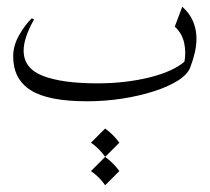

<svg xmlns="http://www.w3.org/2000/svg" viewBox="-20 -296 628 575"><path d="M82 -237.8Q50.8 -182.6 50.8 -144.5Q50.8 -91.3 108.4 -68.8Q166 -46.4 272 -46.4Q355 -46.4 427 -64Q499 -81.5 535.6 -113.8L531.2 -105.5Q538.1 -137.2 531.7 -166.7Q525.4 -196.3 503.4 -216.3L525.9 -275.9Q548.3 -255.9 558.3 -231.7Q568.4 -207.5 568.4 -180.2Q568.4 -160.6 563.5 -138.9Q558.6 -117.2 549.8 -94.2Q542 -73.2 513.2 -54.9Q484.4 -36.6 441.2 -22.7Q397.9 -8.8 346.2 -0.7Q294.4 7.3 240.7 7.3Q124 7.3 71.8 -25.9Q19.5 -59.1 19.5 -127Q19.5 -159.7 37.4 -190.9Q55.2 -222.2 75.2 -241.2ZM294.9 173.8Q319.3 191.4 337.4 216.3L294.9 258.8Q278.3 234.4 252.4 216.3ZM294.9 88.9Q319.3 106.4 337.4 131.3L294.9 173.8Q278.3 149.4 252.4 131.3Z"/></svg>

Font: Lateef ExtraLight
Style: Regular
Weight: 200
Designer: SIL International
Foundry: SIL International
Version: Version 4.200